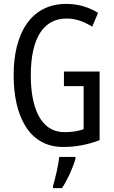

<svg xmlns="http://www.w3.org/2000/svg" viewBox="-20 -744 585 985"><path d="M308 -377V-302H409V-81C381 -71 348 -66 311 -66C188 -66 138 -192 138 -357C138 -547 202 -649 322 -649C366 -649 409 -635 453 -607L483 -678C435 -708 380 -724 320 -724C138 -724 50 -572 50 -359C50 -148 129 10 304 10C369 10 432 -2 491 -25V-377ZM367 71V61H284C280 101 263 174 252 210V221H298C325 181 353 120 367 71Z"/></svg>

Font: Noto Sans Sinhala ExtraCondensed
Style: Regular
Weight: 400
Width: 2
Designer: Jelle Bosma - Monotype Design Team
Foundry: Monotype Imaging Inc.
Version: Version 2.006